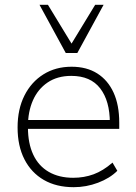

<svg xmlns="http://www.w3.org/2000/svg" viewBox="-20 -769 563 797"><path d="M286 8Q214 8 162 -22Q110 -52 81.5 -107.5Q53 -163 53 -240Q53 -316 81.5 -372.5Q110 -429 160.5 -460.5Q211 -492 277 -492Q340 -492 384 -464Q428 -436 451.5 -384.5Q475 -333 475 -260V-234H80V-271H453L436 -259Q436 -350 396 -402Q356 -454 276 -454Q218 -454 177.5 -426.5Q137 -399 116.5 -352Q96 -305 96 -245V-240Q96 -174 118 -127Q140 -80 182.5 -55.5Q225 -31 284 -31Q329 -31 368.5 -45.5Q408 -60 447 -94L467 -60Q436 -29 387 -10.5Q338 8 286 8ZM253 -549 144 -749H179L277 -588L375 -749H410L301 -549Z"/></svg>

Font: Nunito Sans 12pt ExtraLight
Style: Regular
Weight: 200
Designer: Vernon Adams
Foundry: Vernon Adams
Version: Version 3.101;gftools[0.9.27]